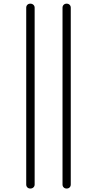

<svg xmlns="http://www.w3.org/2000/svg" viewBox="-20 -830 540 1069"><path d="M328.1 197.3V-787.1Q328.1 -796.9 334.5 -803.2Q340.8 -809.6 351.1 -809.6Q361.3 -809.6 367.7 -803.2Q374 -796.9 374 -787.1V197.3Q374 207 367.7 213.4Q361.3 219.7 351.1 219.7Q340.8 219.7 334.5 213.4Q328.1 207 328.1 197.3ZM126 197.3V-787.1Q126 -796.9 132.3 -803.2Q138.7 -809.6 148.9 -809.6Q159.2 -809.6 166 -803.2Q172.9 -796.9 172.9 -787.1V197.3Q172.9 207 166 213.4Q159.2 219.7 148.9 219.7Q138.7 219.7 132.3 213.4Q126 207 126 197.3Z"/></svg>

Font: Rounded-L Mgen+ 1mn light
Style: Regular
Weight: 200
Designer: [Source Han Sans]
Ryoko NISHIZUKA  (kana & ideographs); Paul D. Hunt (Latin, Greek & Cyrillic); Wenlong ZHANG  (bopomofo
Version: Version 1.059.20150602